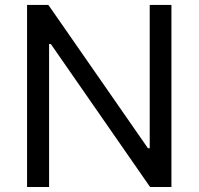

<svg xmlns="http://www.w3.org/2000/svg" viewBox="-20 -747 793 767"><path d="M664.8 -727.3V0H579.5L183.2 -571H176.1V0H88.1V-727.3H173.3L571 -154.8H578.1V-727.3Z"/></svg>

Font: InterMG
Style: Regular
Weight: 400
Designer: Rasmus Andersson
Foundry: rsms
Version: Version 3.019;December 26, 2023;FontCreator 15.0.0.2955 64-b